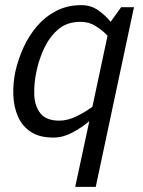

<svg xmlns="http://www.w3.org/2000/svg" viewBox="-20 -528 558 748"><path d="M122 -250Q112 -203 113.5 -159Q115 -115 137.5 -86.5Q160 -58 211 -58Q244 -58 278.5 -75Q313 -92 340 -112L399 -389Q380 -409 353.5 -426Q327 -443 294 -443Q242 -443 208 -414.5Q174 -386 153 -342Q132 -298 122 -250ZM40 -250Q51 -298 72 -344Q93 -390 125 -427Q157 -464 200 -486Q243 -508 297 -508Q334 -508 362.5 -488Q391 -468 411 -443L452 -500H502L487 -430L353 200H273L328 -56Q297 -30 261 -11Q225 8 188 8Q134 8 100.5 -14Q67 -36 50.5 -73Q34 -110 32 -156Q30 -202 40 -250Z"/></svg>

Font: Epunda Sans
Style: Italic
Weight: 400
Italic angle: -12.0243°
Designer: Simon Atzbach
Foundry: typofactur
Version: Version 2.204; ttfautohint (v1.8.4.7-5d5b)